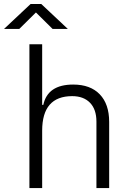

<svg xmlns="http://www.w3.org/2000/svg" viewBox="-60 -958 665 978"><path d="M431.2 0V-338.4Q431.2 -400.9 398.4 -434.6Q365.7 -468.3 307.6 -468.3Q154.8 -468.3 154.8 -292.5V0H89.8V-732.4H154.8V-423.8H160.6Q182.6 -527.3 313 -527.3Q400.4 -527.3 448.2 -477.5Q496.1 -427.7 496.1 -336.9V0ZM-39.6 -810.5 95.7 -937.5H150.4L285.6 -810.5H208L123 -894.5L38.1 -810.5Z"/></svg>

Font: Cascadia Code NF Light
Style: Regular
Weight: 300
Monospace: yes
Designer: Aaron Bell
Foundry: Saja Typeworks
Version: Version 2404.023; ttfautohint (v1.8.4)